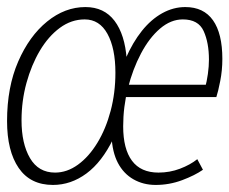

<svg xmlns="http://www.w3.org/2000/svg" viewBox="-30 -512 650 544"><path d="M120 12Q56 12 23 -36Q-10 -84 -10 -169Q-10 -265 21.5 -337.5Q53 -410 103.5 -451Q154 -492 212 -492Q265 -492 294.5 -453Q324 -414 329 -344L326 -346Q346 -392 372 -424.5Q398 -457 429.5 -474.5Q461 -492 495 -492Q547 -492 573.5 -454.5Q600 -417 600 -345Q600 -313 594 -282.5Q588 -252 583 -237H318L319 -272H561L551 -263Q556 -281 559 -302.5Q562 -324 562 -343Q562 -391 547 -424Q532 -457 488 -457Q454 -457 423.5 -431Q393 -405 369.5 -360.5Q346 -316 332.5 -262.5Q319 -209 319 -154Q319 -90 344 -56.5Q369 -23 419 -23Q451 -23 480 -34Q509 -45 529 -61L545 -31Q522 -15 486 -1.5Q450 12 411 12Q376 12 348 -4Q320 -20 304 -50.5Q288 -81 286 -127L291 -119Q259 -53 215 -20.5Q171 12 120 12ZM31 -171Q31 -105 55 -64Q79 -23 126 -23Q160 -23 191 -45.5Q222 -68 246 -107.5Q270 -147 283.5 -198Q297 -249 297 -306Q297 -375 274.5 -416Q252 -457 210 -457Q172 -457 139.5 -433Q107 -409 83 -368.5Q59 -328 45 -277Q31 -226 31 -171Z"/></svg>

Font: Source Code Pro ExtraLight Light
Style: Italic
Weight: 300
Italic angle: -11°
Monospace: yes
Version: Version 1.016;hotconv 1.0.116;makeotfexe 2.5.65601